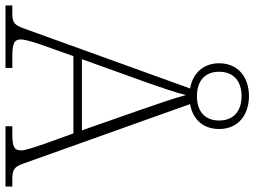

<svg xmlns="http://www.w3.org/2000/svg" viewBox="-137 -795 929 701"><g transform="rotate(90 327.5 -444.5)"><path d="M-3 0H225V-25H186C139 -25 121 -30 121 -56C121 -77 139 -127 145 -144L182 -248H464L502 -143C512 -113 526 -74 526 -58C526 -34 517 -25 468 -25H438V0H658V-25H634C600 -25 587 -29 575 -63L357 -674C410 -683 448 -719 448 -780C448 -851 395 -889 328 -889C261 -889 208 -851 208 -780C208 -720 247 -683 300 -674L83 -73C69 -33 62 -25 25 -25H-3ZM328 -699C276 -699 239 -725 239 -780C239 -835 276 -862 328 -862C380 -862 417 -835 417 -780C417 -725 380 -699 328 -699ZM193 -279 275 -507C292 -555 316 -624 324 -659C335 -617 358 -551 377 -496L453 -279Z"/></g></svg>

Font: Noto Serif Myanmar ExtraLight
Style: Regular
Weight: 200
Designer: Ben Mitchell and the Monotype Design Team
Foundry: Monotype Imaging Inc.
Version: Version 2.106